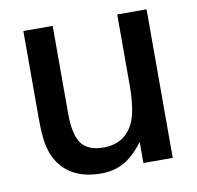

<svg xmlns="http://www.w3.org/2000/svg" viewBox="-68 -627 728 709"><g transform="rotate(-10 296.0 -273.0)"><path d="M88 -80Q75 -106 69.5 -140Q64 -174 64 -229V-557H174V-228Q174 -143 203 -110Q229 -82 281 -82Q341 -82 374 -120Q396 -144 406 -185Q416 -226 416 -296V-557H526V0H416V-79Q380 -31 342.5 -10Q305 11 257 11Q135 11 88 -80Z"/></g></svg>

Font: Open Sauce One Medium
Style: Regular
Weight: 500
Designer: Alfredo Marco Pradil
Foundry: Creative Sauce Fz LLC
Version: Version 1.477